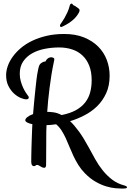

<svg xmlns="http://www.w3.org/2000/svg" viewBox="-20 -888 738 1086"><path d="M236.8 -540Q241.7 -550.8 250.5 -557.4Q259.3 -564 270.5 -564Q274.4 -564 280.8 -561.5Q287.1 -559.1 287.1 -553.7Q287.1 -549.8 286.4 -546.6Q285.6 -543.5 284.7 -538.1Q276.9 -502 271 -465.1Q265.1 -428.2 260.5 -391.8Q255.9 -355.5 252.4 -320.8Q249 -286.1 247.1 -255.4Q264.2 -255.4 284.4 -252.4Q304.7 -249.5 328.6 -237.3Q376 -246.6 408.4 -264.4Q440.9 -282.2 460.9 -307.4Q481 -332.5 489.7 -364.5Q498.5 -396.5 498.5 -434.1Q498.5 -481.9 484.6 -516.8Q470.7 -551.8 446 -574.7Q421.4 -597.7 387.7 -608.6Q354 -619.6 314.5 -619.6Q273.4 -619.6 233.4 -611.8Q193.4 -604 161.9 -586.4Q130.4 -568.8 111.1 -540.5Q91.8 -512.2 91.8 -470.7Q91.8 -449.2 97.2 -429.7Q102.5 -410.2 109.9 -394Q117.2 -377.9 124.5 -366.5Q131.8 -355 136.2 -349.6Q138.7 -346.7 140.6 -343.8Q142.6 -340.8 142.6 -335.9Q142.6 -332 139.4 -329.1Q136.2 -326.2 127.9 -326.2Q116.2 -326.2 96.9 -334.2Q77.6 -342.3 59.3 -358.9Q41 -375.5 27.8 -401.4Q14.6 -427.2 14.6 -462.4Q14.6 -487.3 23.9 -514.2Q33.2 -541 51.8 -566.9Q70.3 -592.8 97.9 -616.2Q125.5 -639.6 162.1 -657.2Q198.7 -674.8 243.9 -685.3Q289.1 -695.8 343.3 -695.8Q407.2 -695.8 455.3 -676.3Q503.4 -656.7 535.6 -624.3Q567.9 -591.8 584 -549.1Q600.1 -506.3 600.1 -460Q600.1 -402.8 580.3 -360.1Q560.5 -317.4 528.8 -286.6Q497.1 -255.9 457 -235.4Q417 -214.8 376.5 -202.6Q399.9 -180.7 426 -145Q452.1 -109.4 481.4 -55.2Q499 -22.5 518.1 11.7Q537.1 45.9 561 75.7Q585 105.5 614.7 128.2Q644.5 150.9 683.6 161.1Q691.9 163.6 695.1 166Q698.2 168.5 698.2 170.9Q698.2 176.3 690.7 177.5Q683.1 178.7 672.9 178.7Q657.7 178.7 634 176.8Q610.4 174.8 581.8 166.5Q553.2 158.2 522 140.6Q490.7 123 460.4 92.3Q438.5 69.8 422.9 44.7Q407.2 19.5 395.3 -6.1Q383.3 -31.7 373 -57.1Q362.8 -82.5 352.1 -106Q341.3 -129.4 328.4 -149.7Q315.4 -169.9 297.4 -185.1Q282.2 -182.6 268.6 -181.6Q254.9 -180.7 243.2 -180.2Q242.2 -161.1 241.9 -145.8Q241.7 -130.4 241.7 -120.1Q241.7 -95.7 241.5 -70.3Q241.2 -44.9 241.2 -22.7Q241.2 -0.5 241 16.6Q240.7 33.7 240.7 41Q240.7 43 240.7 46.4Q240.7 49.8 239.7 53Q238.8 56.2 236.6 58.6Q234.4 61 230.5 61Q224.1 61 218.8 58.6Q213.4 56.2 208.5 53Q203.6 49.8 199 47.4Q194.3 44.9 189.9 44.9Q184.6 44.9 181.2 48.3Q177.7 51.8 172.9 51.8Q167 51.8 163.6 48.8Q160.2 45.9 158.7 41.5Q157.2 37.1 157 32.2Q156.7 27.3 156.7 23.4Q156.7 14.2 157 -5.9Q157.2 -25.9 158 -51Q158.7 -76.2 159.7 -103.8Q160.6 -131.3 161.6 -155.8L163.1 -185.5Q144 -189.5 133.5 -195.3Q123 -201.2 123 -208Q123 -216.3 134.8 -225.8Q146.5 -235.4 167 -242.7Q169.9 -279.8 173.6 -316.7Q177.2 -353.5 180.4 -384.3Q183.6 -415 186.3 -437Q189 -459 190.4 -466.8Q193.8 -488.3 197.5 -503.4Q201.2 -518.6 205.6 -523.9Q209 -528.3 213.9 -531.7Q217.8 -534.7 223.6 -537.4Q229.5 -540 236.8 -540ZM425.8 -838.9Q430.2 -835 430.2 -829.6Q430.2 -826.7 429 -823.5Q427.7 -820.3 426.8 -817.9Q422.4 -809.1 415 -799.1Q407.7 -789.1 396.5 -778.6Q385.3 -768.1 369.4 -757.6Q353.5 -747.1 331.5 -736.8Q328.6 -735.4 326.2 -735.4Q319.3 -735.4 319.3 -743.2Q319.3 -747.1 321.8 -751Q323.7 -754.4 330.3 -763.4Q336.9 -772.5 345 -786.4Q353 -800.3 361.3 -818.4Q369.6 -836.4 375 -857.9Q376 -862.8 379.2 -865.2Q382.3 -867.7 384.8 -867.7Q388.2 -867.7 390.6 -863.8Q395 -857.4 399.7 -856.2Q404.3 -855 406.2 -853Q410.6 -849.1 414.6 -847.2Q418.5 -845.2 425.8 -838.9Z"/></svg>

Font: Engagement
Style: Regular
Weight: 400
Designer: Astigmatic (AOETI)
Foundry: Astigmatic (AOETI)
Version: Version 1.000